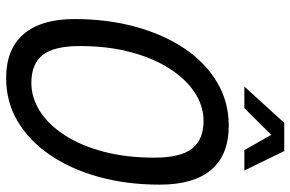

<svg xmlns="http://www.w3.org/2000/svg" viewBox="-184 -768 967 640"><g transform="rotate(90 300.0 -447.5)"><path d="M240 16Q143 16 93 -42.5Q43 -101 43 -212Q43 -321 68.5 -414.5Q94 -508 141 -578Q188 -648 253.5 -687Q319 -726 398 -726Q496 -726 545.5 -667.5Q595 -609 595 -496Q595 -387 569.5 -294Q544 -201 497 -131.5Q450 -62 385 -23Q320 16 240 16ZM256 -68Q305 -68 350 -96.5Q395 -125 430 -179Q465 -233 485 -308.5Q505 -384 505 -478Q505 -565 475 -603.5Q445 -642 382 -642Q333 -642 288.5 -613Q244 -584 209 -530Q174 -476 153.5 -400Q133 -324 133 -230Q133 -143 163 -105.5Q193 -68 256 -68ZM268 -778 389 -911H483L548 -778H480L423 -878H439L340 -778Z"/></g></svg>

Font: Geist Mono
Style: Italic
Weight: 400
Italic angle: -12°
Monospace: yes
Designer: Basement.studio, Andrés Briganti, Mateo Zaragoza
Foundry: Basement.studio, Vercel, Andrés Briganti, Guido Ferreyra, Mateo Zaragoza
Version: Version 1.500